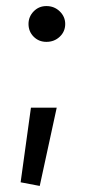

<svg xmlns="http://www.w3.org/2000/svg" viewBox="-20 -474 291 633"><path d="M74 -395Q74 -419 91 -436.5Q108 -454 133 -454Q159 -454 177 -436.5Q195 -419 195 -395Q195 -370 177 -353Q159 -336 133 -336Q108 -336 91 -353Q74 -370 74 -395ZM82 -119H167L111 139L48 127Z"/></svg>

Font: Actor
Style: Regular
Weight: 400
Designer: Thomas Junold
Foundry: Thomas Junold
Version: Version 1.001